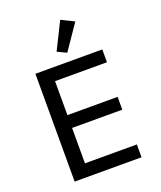

<svg xmlns="http://www.w3.org/2000/svg" viewBox="-170 -1061 979 1168"><g transform="rotate(-20 320.0 -477.5)"><path d="M108 0V-698H541V-615H205V-395H530V-312H205V-83H541V0ZM334 -752 275 -780 362 -955 445 -914Z"/></g></svg>

Font: Writer
Style: Regular
Weight: 400
Monospace: yes
Designer: Mike Abbink, Paul van der Laan, Pieter van Rosmalen
Foundry: Bold Monday
Version: Version 2.001 2020